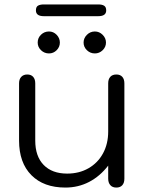

<svg xmlns="http://www.w3.org/2000/svg" viewBox="-20 -836 651 866"><path d="M66 -202V-460Q66 -479 76 -489.5Q86 -500 103 -500Q120 -500 129.5 -489.5Q139 -479 139 -460V-202Q139 -131 177 -92Q215 -53 283 -53Q337 -53 379 -77Q421 -101 444.5 -144Q468 -187 468 -243V-460Q468 -479 477.5 -489.5Q487 -500 505 -500Q522 -500 531.5 -489.5Q541 -479 541 -460V-30Q541 -11 531.5 -0.5Q522 10 505 10Q487 10 477.5 -1Q468 -12 468 -30V-89Q431 -41 382 -15.5Q333 10 275 10Q177 10 121.5 -46Q66 -102 66 -202ZM150 -644Q150 -665 165 -679.5Q180 -694 201 -694Q221 -694 235.5 -679Q250 -664 250 -644Q250 -624 235.5 -609.5Q221 -595 201 -595Q180 -595 165 -609.5Q150 -624 150 -644ZM357 -644Q357 -664 372 -679Q387 -694 408 -694Q428 -694 443 -679Q458 -664 458 -644Q458 -624 443 -609.5Q428 -595 408 -595Q387 -595 372 -609.5Q357 -624 357 -644ZM142 -789Q142 -805 151.5 -810.5Q161 -816 178 -816H423Q441 -816 450 -810Q459 -804 459 -789Q459 -763 423 -763H178Q142 -763 142 -789Z"/></svg>

Font: Kodchasan
Style: Regular
Weight: 400
Version: Version 1.000; ttfautohint (v1.6)